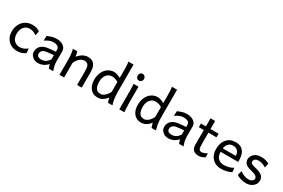

<svg xmlns="http://www.w3.org/2000/svg" viewBox="76 -1515 3613 2452"><g transform="rotate(30 1882.5 -288.5)"><path d="M212.4 8.8Q163.6 8.8 123 -13.9Q82.5 -36.6 58.6 -78.6Q34.7 -120.6 34.7 -179.2Q34.7 -234.9 57.9 -280.5Q81.1 -326.2 124 -353.5Q167 -380.9 225.1 -380.9Q261.7 -380.9 288.3 -372.1Q314.9 -363.3 335 -349.6L322.3 -283.7Q297.4 -301.8 272.7 -311Q248 -320.3 219.7 -320.3Q170.9 -320.3 137.5 -284.2Q104 -248 104 -183.1Q104 -124 135.3 -87.6Q166.5 -51.3 219.7 -51.3Q252.9 -51.3 280 -62.7Q307.1 -74.2 331.1 -95.2L338.4 -30.8Q311 -9.8 282.2 -0.5Q253.4 8.8 212.4 8.8Z M527.3 8.8Q475.6 8.8 441.9 -22Q408.2 -52.7 408.2 -93.3Q408.2 -121.1 421.1 -148.9Q434.1 -176.8 466.1 -197.3Q498 -217.8 554.7 -223.1Q567.4 -224.6 587.9 -226.6Q608.4 -228.5 627.2 -230.2Q646 -231.9 653.3 -232.4V-259.8Q653.3 -293 630.1 -307.6Q606.9 -322.3 565.4 -322.3Q536.6 -322.3 507.6 -310.5Q478.5 -298.8 446.8 -276.4Q446.8 -288.6 447.8 -312.3Q448.7 -335.9 450.2 -347.7Q478.5 -359.9 509.5 -370.4Q540.5 -380.9 582 -380.9Q645.5 -380.9 683.3 -351.3Q721.2 -321.8 721.2 -278.3V-135.3Q721.2 -95.7 728.8 -63.2Q736.3 -30.8 748.5 0H682.6Q679.2 -8.8 673.8 -23.9Q668.5 -39.1 664.6 -56.6Q631.8 -22 596.7 -6.6Q561.5 8.8 527.3 8.8ZM538.1 -51.3Q566.4 -51.3 593.5 -63Q620.6 -74.7 653.3 -118.7V-181.2Q644.5 -180.7 626.2 -179Q607.9 -177.2 588.9 -175.3Q569.8 -173.3 558.1 -171.9Q511.7 -166.5 492.9 -147.2Q474.1 -127.9 474.1 -102.5Q474.1 -78.1 491.2 -64.7Q508.3 -51.3 538.1 -51.3Z M840.3 0Q840.3 0 840.3 -24.4Q840.3 -48.8 840.3 -85.7Q840.3 -122.6 840.3 -160.4Q840.3 -198.2 840.3 -225.1Q840.3 -278.8 834.2 -316.7Q828.1 -354.5 821.8 -373.5H887.7Q892.1 -361.8 896.2 -338.4Q900.4 -314.9 902.3 -301.8Q937.5 -343.8 973.1 -362.3Q1008.8 -380.9 1047.4 -380.9Q1105.5 -380.9 1136.7 -342.5Q1168 -304.2 1168 -228.5Q1168 -210.4 1168 -181.9Q1168 -153.3 1168 -122.1Q1168 -90.8 1168 -63Q1168 -35.2 1168 -17.6Q1168 0 1168 0H1100.1Q1100.1 0 1100.1 -23.7Q1100.1 -47.4 1100.1 -81.8Q1100.1 -116.2 1100.1 -149.2Q1100.1 -182.1 1100.1 -201.2Q1100.1 -270 1082.3 -293.2Q1064.5 -316.4 1026.9 -316.4Q1000.5 -316.4 976.3 -300.8Q952.1 -285.2 934.3 -261.2Q916.5 -237.3 908.2 -212.4V0Z M1401.9 8.8Q1335 8.8 1295.2 -39.6Q1255.4 -87.9 1255.4 -168.5Q1255.4 -233.4 1278.6 -281Q1301.8 -328.6 1341.3 -354.7Q1380.9 -380.9 1429.7 -380.9Q1452.6 -380.9 1479 -371.3Q1505.4 -361.8 1526.4 -349.6V-452.1Q1526.4 -496.1 1524.7 -529.5Q1522.9 -563 1517.6 -585.9H1594.2V-193.8Q1594.2 -124.5 1602.1 -77.6Q1609.9 -30.8 1621.6 0H1555.7Q1551.8 -9.3 1546.1 -28.3Q1540.5 -47.4 1535.6 -67.4Q1481.9 8.8 1401.9 8.8ZM1415 -49.3Q1437.5 -49.3 1459.2 -63.5Q1481 -77.6 1498.8 -100.1Q1516.6 -122.6 1526.4 -146.5V-291Q1499.5 -305.7 1478.3 -312Q1457 -318.4 1429.7 -318.4Q1388.2 -318.4 1355.7 -281.5Q1323.2 -244.6 1323.2 -179.2Q1323.2 -115.7 1345.2 -82.5Q1367.2 -49.3 1415 -49.3Z M1722.2 0Q1722.2 0 1722.2 -19.8Q1722.2 -39.6 1722.2 -70.3Q1722.2 -101.1 1722.2 -134.3Q1722.2 -167.5 1722.2 -193.8Q1722.2 -247.6 1721.4 -296.1Q1720.7 -344.7 1716.8 -373.5H1790V-173.8Q1790 -150.4 1790.8 -116.9Q1791.5 -83.5 1793.2 -51.5Q1794.9 -19.5 1797.4 0ZM1755.4 -442.9Q1734.9 -442.9 1722.2 -457.5Q1709.5 -472.2 1709.5 -492.2Q1709.5 -512.7 1722.2 -527.3Q1734.9 -542 1755.4 -542Q1775.9 -542 1789.3 -527.3Q1802.7 -512.7 1802.7 -492.2Q1802.7 -472.2 1789.3 -457.5Q1775.9 -442.9 1755.4 -442.9Z M2043.9 8.8Q1977.1 8.8 1937.3 -39.6Q1897.5 -87.9 1897.5 -168.5Q1897.5 -233.4 1920.7 -281Q1943.8 -328.6 1983.4 -354.7Q2022.9 -380.9 2071.8 -380.9Q2094.7 -380.9 2121.1 -371.3Q2147.5 -361.8 2168.5 -349.6V-452.1Q2168.5 -496.1 2166.7 -529.5Q2165 -563 2159.7 -585.9H2236.3V-193.8Q2236.3 -124.5 2244.1 -77.6Q2252 -30.8 2263.7 0H2197.8Q2193.8 -9.3 2188.2 -28.3Q2182.6 -47.4 2177.7 -67.4Q2124 8.8 2043.9 8.8ZM2057.1 -49.3Q2079.6 -49.3 2101.3 -63.5Q2123 -77.6 2140.9 -100.1Q2158.7 -122.6 2168.5 -146.5V-291Q2141.6 -305.7 2120.4 -312Q2099.1 -318.4 2071.8 -318.4Q2030.3 -318.4 1997.8 -281.5Q1965.3 -244.6 1965.3 -179.2Q1965.3 -115.7 1987.3 -82.5Q2009.3 -49.3 2057.1 -49.3Z M2448.7 8.8Q2397 8.8 2363.3 -22Q2329.6 -52.7 2329.6 -93.3Q2329.6 -121.1 2342.5 -148.9Q2355.5 -176.8 2387.5 -197.3Q2419.4 -217.8 2476.1 -223.1Q2488.8 -224.6 2509.3 -226.6Q2529.8 -228.5 2548.6 -230.2Q2567.4 -231.9 2574.7 -232.4V-259.8Q2574.7 -293 2551.5 -307.6Q2528.3 -322.3 2486.8 -322.3Q2458 -322.3 2429 -310.5Q2399.9 -298.8 2368.2 -276.4Q2368.2 -288.6 2369.1 -312.3Q2370.1 -335.9 2371.6 -347.7Q2399.9 -359.9 2430.9 -370.4Q2461.9 -380.9 2503.4 -380.9Q2566.9 -380.9 2604.7 -351.3Q2642.6 -321.8 2642.6 -278.3V-135.3Q2642.6 -95.7 2650.1 -63.2Q2657.7 -30.8 2669.9 0H2604Q2600.6 -8.8 2595.2 -23.9Q2589.8 -39.1 2585.9 -56.6Q2553.2 -22 2518.1 -6.6Q2482.9 8.8 2448.7 8.8ZM2459.5 -51.3Q2487.8 -51.3 2514.9 -63Q2542 -74.7 2574.7 -118.7V-181.2Q2565.9 -180.7 2547.6 -179Q2529.3 -177.2 2510.3 -175.3Q2491.2 -173.3 2479.5 -171.9Q2433.1 -166.5 2414.3 -147.2Q2395.5 -127.9 2395.5 -102.5Q2395.5 -78.1 2412.6 -64.7Q2429.7 -51.3 2459.5 -51.3Z M2892.6 8.8Q2849.6 8.8 2819.3 -13.2Q2789.1 -35.2 2789.1 -98.6V-483.4H2856.9V-142.6Q2856.9 -86.4 2867.9 -68.8Q2878.9 -51.3 2903.8 -51.3Q2934.6 -51.3 2983.4 -78.6V-20Q2958 -3.9 2934.8 2.4Q2911.6 8.8 2892.6 8.8ZM2715.8 -311V-364.3H2976.1V-311Z M3221.2 8.8Q3174.8 8.8 3134.5 -12.7Q3094.2 -34.2 3069.8 -76.7Q3045.4 -119.1 3045.4 -181.2Q3045.4 -272 3092.8 -326.4Q3140.1 -380.9 3221.2 -380.9Q3281.7 -380.9 3314.5 -354.2Q3347.2 -327.6 3360.1 -287.6Q3373 -247.6 3373 -206.1Q3373 -201.2 3373 -191.9Q3373 -182.6 3372.6 -177.2H3100.1V-228.5H3307.1Q3307.1 -275.9 3281.2 -300.8Q3255.4 -325.7 3215.8 -325.7Q3167.5 -325.7 3140.4 -291.5Q3113.3 -257.3 3113.3 -184.6Q3113.3 -116.7 3146.2 -84Q3179.2 -51.3 3230.5 -51.3Q3265.6 -51.3 3299.8 -59.3Q3334 -67.4 3367.7 -87.9L3375 -27.3Q3335.9 -7.3 3299.6 0.7Q3263.2 8.8 3221.2 8.8Z M3592.8 8.8Q3548.3 8.8 3510.7 -3.7Q3473.1 -16.1 3451.7 -32.7L3470.2 -98.6Q3494.6 -76.2 3530 -62.7Q3565.4 -49.3 3594.7 -49.3Q3626.5 -49.3 3647.2 -64.5Q3668 -79.6 3668 -98.6Q3668 -119.1 3648.2 -135.3Q3628.4 -151.4 3566.9 -166.5Q3500.5 -182.6 3479.7 -209.7Q3459 -236.8 3459 -271Q3459 -283.7 3465.6 -302Q3472.2 -320.3 3487.8 -338.4Q3503.4 -356.4 3531 -368.7Q3558.6 -380.9 3600.1 -380.9Q3640.1 -380.9 3669.2 -371.3Q3698.2 -361.8 3717.3 -351.6L3704.6 -287.1Q3686 -298.3 3658.2 -310.3Q3630.4 -322.3 3596.2 -322.3Q3556.2 -322.3 3540.5 -306.6Q3524.9 -291 3524.9 -274.4Q3524.9 -261.7 3531 -252.7Q3537.1 -243.7 3555.9 -236.1Q3574.7 -228.5 3612.8 -219.7Q3662.6 -208.5 3698.2 -183.6Q3733.9 -158.7 3733.9 -107.9Q3733.9 -75.2 3715.1 -48.6Q3696.3 -22 3664.3 -6.6Q3632.3 8.8 3592.8 8.8Z"/></g></svg>

Font: Harmattan
Style: Regular
Weight: 400
Designer: George W. Nuss III and SIL International
Foundry: SIL International
Version: Version 4.000